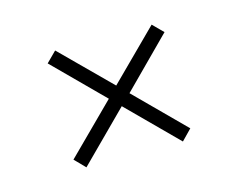

<svg xmlns="http://www.w3.org/2000/svg" viewBox="-47 -574 429 346"><g transform="rotate(-15 167.5 -401.0)"><path d="M77.5 -292 58.5 -311.5 148.5 -401 58.5 -491 77.5 -510 167.5 -420.5 257.5 -510 276.5 -491 187 -401 276.5 -311.5 257.5 -292 167.5 -382Z"/></g></svg>

Font: Big Shoulders Stencil Display ExtraLight
Style: Regular
Weight: 250
Designer: Patric King
Foundry: XO Type Co
Version: Version 2.001